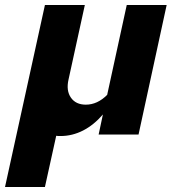

<svg xmlns="http://www.w3.org/2000/svg" viewBox="-68 -536 688 765"><path d="M-48 209 111 -516H270L205 -219Q195 -175 214.5 -147Q234 -119 274 -119Q320 -119 359 -158L437 -516H596L484 0H325L342 -80Q306 -38 263 -16Q220 6 173 6Q169 6 164.5 6Q160 6 156 5L111 209Z"/></svg>

Font: Red Hat Mono
Style: Italic
Weight: 400
Italic angle: -12°
Monospace: yes
Designer: Pentagram, MCKL
Foundry: MCKL
Version: Version 1.030